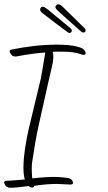

<svg xmlns="http://www.w3.org/2000/svg" viewBox="-66 -858 508 903"><path d="M-19.2 25Q-36.2 25 -44.2 8Q-51.8 -8 -32.8 -8Q-15.8 -8 8.1 -10.5Q32 -13 50.8 -14Q44.4 -33 44.3 -70Q44.3 -107 50.9 -154Q57.6 -201 69 -251L126.1 -489Q129.2 -506 134.6 -536.5Q140.1 -567 146.9 -611Q117.4 -609 94.6 -606Q71.8 -603 53.5 -600Q27.4 -596 19.3 -594Q11.3 -592 6.3 -592Q-10.7 -592 -19.1 -611Q-24.6 -622 -11.3 -625Q42.2 -636 95.8 -642Q149.4 -648 204.4 -648Q258.4 -648 296.5 -639Q315.6 -634 323.3 -629Q330.9 -624 334.8 -616Q341.5 -600 326.5 -600Q321.5 -600 311 -604Q300.6 -608 280.3 -611.5Q260 -615 223 -615Q209 -615 198.5 -615Q188 -615 181.2 -614Q190.1 -593 177.3 -540L160.7 -469L118.9 -282Q106.9 -230 99 -182Q91.1 -134 84.8 -92Q81.5 -67 85.6 -19Q121.7 -23 145.8 -24.5Q170 -26 181 -26Q203 -26 221.3 -24.5Q239.7 -23 253.2 -21Q269.8 -18 275.6 -6Q282.3 10 264.3 10Q252.3 10 233.5 8.5Q214.6 7 200.6 7Q155.6 7 94.7 16Q93.5 24 84.5 24Q76.5 24 68.9 17Q40.8 21 18.8 23Q-3.2 25 -19.2 25ZM325.1 -705Q321.1 -705 316.2 -709Q281.1 -740 249 -768.5Q216.9 -797 206.6 -807Q202.7 -811 199.2 -815Q195.8 -819 194.9 -823Q193.7 -828 197.7 -832.5Q201.7 -837 206.4 -838Q211.4 -838 217.7 -834.5Q224 -831 229.2 -826Q244.7 -811 264.8 -791Q284.9 -771 303.6 -753Q322.2 -735 331.3 -726Q335.7 -720 336.6 -716Q337.1 -705 325.1 -705ZM261.6 -703Q258.6 -703 252.9 -706Q215.4 -734 180.9 -760Q146.4 -786 135.4 -795Q124.3 -804 122.9 -810Q121.7 -815 124.6 -820Q127.4 -825 132.2 -826H134.2Q139.2 -826 144.9 -823Q150.6 -820 155.5 -816Q171.5 -803 193.8 -784.5Q216.1 -766 236.4 -749.5Q256.7 -733 265.5 -725Q270.4 -721 271.6 -716Q272.5 -712 269.6 -707.5Q266.6 -703 261.6 -703Z"/></svg>

Font: Oooh Baby
Style: Normal
Weight: 400
Designer: Robert E. Leuschke
Foundry: Robert E. Leuschke
Version: Version 1.011; ttfautohint (v1.8.3)